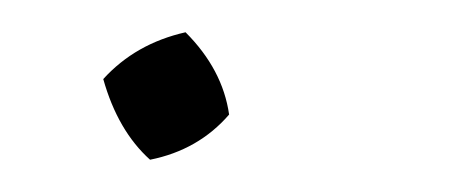

<svg xmlns="http://www.w3.org/2000/svg" viewBox="-20 -98 287 119"><path d="M73 1Q53 -17 44 -49Q64 -71 95 -78Q118 -55 122 -27Q103 -5 73 1Z"/></svg>

Font: Piazzolla SC ExtraLight
Style: Italic
Weight: 200
Italic angle: -11.3°
Designer: Juan Pablo del Peral
Foundry: Huerta Tipografica
Version: Version 1.330